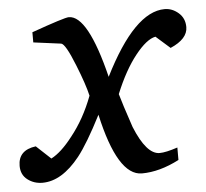

<svg xmlns="http://www.w3.org/2000/svg" viewBox="-74 -530 625 583"><g transform="rotate(-5 238.5 -239.0)"><path d="M509 -425Q509 -389 456 -366L413 -404Q386 -399 351 -355Q316 -311 287 -240Q295 -211 320 -137Q355 -51 395 -51Q414 -51 450 -63V-25Q390 6 336 6Q262 6 220 -183Q177 -99 147 -61Q92 8 33 8Q7 8 -12.5 -7Q-32 -22 -32 -49Q-32 -97 22 -104L66 -63Q97 -79 131 -123Q172 -174 198 -243Q190 -278 166 -338Q139 -406 126 -408L42 -419V-450Q143 -486 156 -486Q214 -486 261 -295Q356 -485 448 -485Q471 -485 490 -468.5Q509 -452 509 -425Z"/></g></svg>

Font: Apparatus SIL
Style: Italic
Weight: 400
Italic angle: -11°
Version: Version 1.0